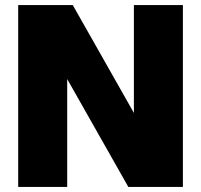

<svg xmlns="http://www.w3.org/2000/svg" viewBox="-20 -740 796 760"><path d="M488 0H704V-720H510V-293L268 -720H52V0H246V-427Z"/></svg>

Font: Aspekta 900
Style: Regular
Weight: 900
Designer: Ivo Dolenc
Version: Version 2.000